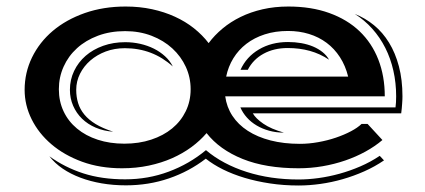

<svg xmlns="http://www.w3.org/2000/svg" viewBox="-20 -506 1316 594"><path d="M56.2 -228Q56.2 -281.2 79.1 -328.4Q102.1 -375.5 143.3 -410.4Q184.6 -445.3 242.2 -465.6Q299.8 -485.8 368.7 -485.8Q412.1 -485.8 450.4 -477.5Q488.8 -469.2 521.2 -454.3Q553.7 -439.5 580.1 -418.5Q606.4 -397.5 625.5 -372.6Q643.6 -397 668.5 -417.7Q693.4 -438.5 724.4 -453.6Q755.4 -468.8 792.5 -477.3Q829.6 -485.8 872.1 -485.8Q942.9 -485.8 998.5 -465.8Q1054.2 -445.8 1092.3 -409.4Q1130.4 -373 1150.4 -321.8Q1170.4 -270.5 1170.4 -208H676.8Q681.2 -174.8 699 -147.7Q716.8 -120.6 746.6 -101.3Q776.4 -82 817.1 -71.5Q857.9 -61 907.7 -61Q935.5 -61 964.4 -66.2Q993.2 -71.3 1019 -80.1Q1044.9 -88.9 1065.7 -99.9Q1086.4 -110.8 1098.6 -122.6H1117.2L1163.1 -72.8Q1140.1 -53.2 1110.8 -37.1Q1081.5 -21 1048.1 -9.5Q1014.6 2 978 8.3Q941.4 14.6 903.8 14.6Q802.2 14.6 730.7 -14.2Q659.2 -43 619.1 -94.2Q599.1 -70.8 572.3 -51Q545.4 -31.2 512.5 -16.6Q479.5 -2 440.4 6.3Q401.4 14.6 357.4 14.6Q289.6 14.6 234.1 -5.6Q178.7 -25.9 139.2 -59.6Q99.6 -93.3 77.9 -137Q56.2 -180.7 56.2 -228ZM1203.6 -173.8Q1204.6 -181.2 1205.1 -189.7Q1205.6 -198.2 1205.6 -208Q1205.6 -249.5 1197 -287.4Q1188.5 -325.2 1172.1 -357.7Q1155.8 -390.1 1131.8 -417Q1107.9 -443.8 1077.6 -462.9Q1109.9 -450.2 1137 -428Q1164.1 -405.8 1183.6 -374Q1203.1 -342.3 1214.1 -300.8Q1225.1 -259.3 1225.1 -208Q1225.1 -204.1 1224.9 -198.2Q1224.6 -192.4 1224.1 -185.1Q1223.6 -177.7 1222.9 -170.2Q1222.2 -162.6 1221.2 -155.3H762.2Q771 -139.6 794.7 -123.3Q818.4 -106.9 858.4 -95.7Q834 -95.7 812.7 -101.6Q791.5 -107.4 774.2 -117.7Q756.8 -127.9 743.9 -142.3Q731 -156.7 723.6 -173.8ZM1057.1 -269Q1048.8 -302.7 1031.7 -329.1Q1014.6 -355.5 990.5 -373.5Q966.3 -391.6 936 -400.9Q905.8 -410.2 871.1 -410.2Q831.5 -410.2 799.1 -399.7Q766.6 -389.2 742.2 -370.4Q717.8 -351.6 701.9 -325.7Q686 -299.8 679.7 -269ZM162.1 -230Q162.1 -192.4 176.8 -161.4Q191.4 -130.4 218.3 -108.2Q245.1 -85.9 282.5 -73.7Q319.8 -61.5 364.7 -61.5Q410.2 -61.5 447.8 -74Q485.4 -86.4 512.5 -108.6Q539.6 -130.9 554.7 -161.9Q569.8 -192.9 569.8 -230Q569.8 -266.6 554.9 -299.1Q540 -331.5 513.2 -356.2Q486.3 -380.9 449 -395.3Q411.6 -409.7 367.2 -409.7Q320.8 -409.7 283 -395.5Q245.1 -381.3 218.3 -356.9Q191.4 -332.5 176.8 -299.8Q162.1 -267.1 162.1 -230ZM724.1 -290Q742.2 -330.1 781 -353Q819.8 -376 871.1 -376Q892.1 -376 911.9 -372.6Q931.6 -369.1 948.5 -362.1Q965.3 -355 978 -344.7Q990.7 -334.5 998 -321.3Q970.2 -339.8 938.5 -348.6Q906.7 -357.4 870.1 -357.4Q827.6 -357.4 795.4 -339.8Q763.2 -322.3 746.6 -290ZM196.3 -228Q196.3 -259.3 209.2 -286.4Q222.2 -313.5 244.9 -333.3Q267.6 -353 299.1 -364.3Q330.6 -375.5 367.2 -375.5Q391.1 -375.5 413.8 -370.4Q436.5 -365.2 456.1 -355.5Q475.6 -345.7 490.7 -331.8Q505.9 -317.9 514.6 -300.3Q452.1 -356.9 366.2 -356.9Q334.5 -356.9 307.1 -346.7Q279.8 -336.4 259.5 -318.8Q239.3 -301.3 227.5 -277.8Q215.8 -254.4 215.8 -228Q215.8 -206.1 221.7 -187Q227.5 -168 241 -151.6Q254.4 -135.3 276.1 -122.1Q297.9 -108.9 330.1 -98.6Q300.8 -100.6 276.1 -111.1Q251.5 -121.6 233.9 -138.7Q216.3 -155.8 206.3 -178.7Q196.3 -201.7 196.3 -228ZM132.8 -22.5Q180.2 11.7 237.5 30.3Q294.9 48.8 367.2 48.8Q438 48.8 501.7 25.1Q565.4 1.5 617.2 -41.5Q643.1 -19.5 674.8 -2.7Q706.5 14.2 743.2 25.9Q779.8 37.6 820.3 43.5Q860.8 49.3 903.8 49.3Q933.1 49.3 965.3 44.9Q997.6 40.5 1030.3 31.5Q1063 22.5 1094.7 8.8Q1126.5 -4.9 1154.8 -23.9L1168 -9.8Q1139.2 9.8 1106.7 24.2Q1074.2 38.6 1040.3 48.3Q1006.3 58.1 971.4 63Q936.5 67.9 903.8 67.9Q857.4 67.9 815.4 61.5Q773.4 55.2 736.8 44.2Q700.2 33.2 669.7 18.1Q639.2 2.9 616.7 -15.1Q565.4 24.4 502.7 45.9Q439.9 67.4 369.6 67.4Q330.6 67.4 294.9 61.3Q259.3 55.2 228.8 43.7Q198.2 32.2 173.8 15.6Q149.4 -1 132.8 -22.5Z"/></svg>

Font: Vast Shadow
Style: Regular
Weight: 400
Designer: Nicole Fally
Foundry: Nicole Fally
Version: Version 1.002